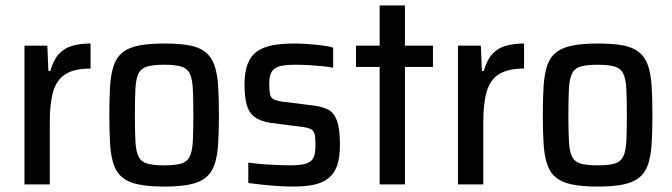

<svg xmlns="http://www.w3.org/2000/svg" viewBox="-20 -678 2470 706"><path d="M70 0V-510H154L158 -417H165Q176 -457 196 -479Q216 -501 245.5 -509.5Q275 -518 313 -518V-426Q255 -426 222 -406Q189 -386 176 -342.5Q163 -299 163 -229V0Z M584 8Q528 8 490.5 0.5Q453 -7 431 -24.5Q409 -42 398.5 -72Q388 -102 385 -147Q382 -192 382 -255Q382 -319 385 -363.5Q388 -408 398.5 -438Q409 -468 431 -485.5Q453 -503 490.5 -510.5Q528 -518 584 -518Q640 -518 677 -511Q714 -504 736 -486Q758 -468 768.5 -438Q779 -408 782 -363.5Q785 -319 785 -255Q785 -192 782 -147Q779 -102 768.5 -72Q758 -42 736 -24.5Q714 -7 677 0.5Q640 8 584 8ZM583 -70Q624 -70 646 -76.5Q668 -83 677.5 -102Q687 -121 689 -158Q691 -195 691 -255Q691 -316 689 -352.5Q687 -389 677.5 -408Q668 -427 645.5 -433.5Q623 -440 583 -440Q544 -440 521.5 -433.5Q499 -427 489.5 -408Q480 -389 478 -352.5Q476 -316 476 -255Q476 -195 478 -158Q480 -121 489.5 -102Q499 -83 521 -76.5Q543 -70 583 -70Z M1058 8Q1032 8 1002 6Q972 4 943.5 1Q915 -2 893 -5V-80Q909 -78 927.5 -76Q946 -74 966 -73Q986 -72 1006 -71Q1026 -70 1045 -70Q1087 -70 1107 -77Q1127 -84 1133.5 -100Q1140 -116 1140 -142Q1140 -171 1137 -184.5Q1134 -198 1122.5 -203.5Q1111 -209 1087 -212L976 -226Q937 -232 916 -248Q895 -264 887 -293.5Q879 -323 879 -368Q879 -415 891.5 -445Q904 -475 927.5 -490.5Q951 -506 984.5 -512Q1018 -518 1060 -518Q1085 -518 1112 -516Q1139 -514 1163.5 -511Q1188 -508 1205 -503V-429Q1185 -433 1162 -435Q1139 -437 1114.5 -438.5Q1090 -440 1066 -440Q1032 -440 1011 -435Q990 -430 980 -415.5Q970 -401 970 -370Q970 -345 973 -331.5Q976 -318 987 -312.5Q998 -307 1020 -304L1133 -290Q1165 -286 1186.5 -275Q1208 -264 1219 -234.5Q1230 -205 1230 -145Q1230 -99 1219.5 -69Q1209 -39 1187 -22Q1165 -5 1133 1.5Q1101 8 1058 8Z M1376 0V-432H1289V-510H1376V-658H1469V-510H1572V-432H1469V0Z M1664 0V-510H1748L1752 -417H1759Q1770 -457 1790 -479Q1810 -501 1839.5 -509.5Q1869 -518 1907 -518V-426Q1849 -426 1816 -406Q1783 -386 1770 -342.5Q1757 -299 1757 -229V0Z M2178 8Q2122 8 2084.5 0.5Q2047 -7 2025 -24.5Q2003 -42 1992.5 -72Q1982 -102 1979 -147Q1976 -192 1976 -255Q1976 -319 1979 -363.5Q1982 -408 1992.5 -438Q2003 -468 2025 -485.5Q2047 -503 2084.5 -510.5Q2122 -518 2178 -518Q2234 -518 2271 -511Q2308 -504 2330 -486Q2352 -468 2362.5 -438Q2373 -408 2376 -363.5Q2379 -319 2379 -255Q2379 -192 2376 -147Q2373 -102 2362.5 -72Q2352 -42 2330 -24.5Q2308 -7 2271 0.5Q2234 8 2178 8ZM2177 -70Q2218 -70 2240 -76.5Q2262 -83 2271.5 -102Q2281 -121 2283 -158Q2285 -195 2285 -255Q2285 -316 2283 -352.5Q2281 -389 2271.5 -408Q2262 -427 2239.5 -433.5Q2217 -440 2177 -440Q2138 -440 2115.5 -433.5Q2093 -427 2083.5 -408Q2074 -389 2072 -352.5Q2070 -316 2070 -255Q2070 -195 2072 -158Q2074 -121 2083.5 -102Q2093 -83 2115 -76.5Q2137 -70 2177 -70Z"/></svg>

Font: Saira SemiCondensed Medium
Style: Regular
Weight: 500
Width: 4
Designer: Hector Gatti with collaboration of the Omnibus-Type team
Foundry: Omnibus-Type
Version: Version 1.101